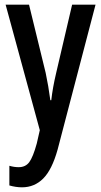

<svg xmlns="http://www.w3.org/2000/svg" viewBox="-20 -560 431 820"><path d="M4 -540H104L175 -249Q181 -221 186 -191.5Q191 -162 195 -132H199Q202 -159 207 -187Q212 -215 220 -249L288 -540H388L226 79Q202 165 164.5 202.5Q127 240 74 240Q61 240 47.5 238Q34 236 20 232V148Q30 151 40 152.5Q50 154 60 154Q89 154 105 132.5Q121 111 137 53L150 -4Z"/></svg>

Font: Noto Sans Sinhala ExtraCondensed Medium
Style: Regular
Weight: 500
Width: 2
Designer: Jelle Bosma - Monotype Design Team
Foundry: Monotype Imaging Inc.
Version: Version 2.006; ttfautohint (v1.8.4.7-5d5b)